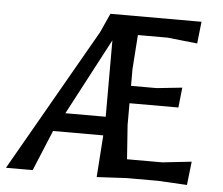

<svg xmlns="http://www.w3.org/2000/svg" viewBox="-57 -658 832 716"><g transform="rotate(5 359.0 -299.5)"><path d="M428 -344H524L619 -354L611 -279H428V-197L437 -70H569L678 -82L668 6L559 0H442L330 6L341 -151H153L90 1H-10L296 -534L328 -605H669L660 -523L548 -535H437L428 -407ZM193 -221H344V-507Z"/></g></svg>

Font: Galdeano
Style: Regular
Weight: 400
Designer: Dario Manuel Muhafara
Foundry: Dario Manuel Muhafara
Version: Version 1.001